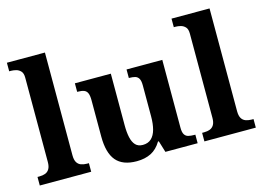

<svg xmlns="http://www.w3.org/2000/svg" viewBox="-101 -949 1573 1148"><g transform="rotate(-15 685.5 -375.0)"><path d="M17.1 0V-53H28.9Q49.6 -53 65.5 -58.9Q81.4 -64.8 90.6 -80.3Q99.9 -95.8 99.9 -123.9V-645.9Q99.9 -673 87.8 -685.8Q75.7 -698.6 59.2 -702.8Q42.8 -707 28.9 -707H17.1V-760H252.5V-123.9Q252.5 -95.8 261.7 -80.3Q271 -64.8 287.4 -58.9Q303.8 -53 323.4 -53H335.3V0Z M615.7 10Q529.2 10 488.5 -38.2Q447.8 -86.5 447.8 -187.7V-412.1Q447.8 -441.5 441.2 -456.6Q434.7 -471.7 420.2 -477.3Q405.8 -483 381.5 -483H377.9V-536H600.4V-215.9Q600.4 -173.5 607.3 -141.7Q614.2 -109.8 630.5 -92.3Q646.8 -74.9 675.8 -74.9Q708.2 -74.9 728.4 -93.6Q748.6 -112.4 757.8 -146.6Q767 -180.8 767 -227V-419.1Q767 -448.2 758.6 -461.7Q750.2 -475.3 735.5 -479.1Q720.8 -483 701.3 -483H697.7V-536H919V-116Q919 -87.5 927.6 -73.9Q936.2 -60.3 951.5 -56.7Q966.8 -53 985.9 -53H994.2V0H794.6L772.9 -71.1H767.9Q742.1 -27.9 704.6 -9Q667 10 615.7 10Z M1036.1 0V-53H1047.9Q1068.6 -53 1084.5 -58.9Q1100.4 -64.8 1109.6 -80.3Q1118.9 -95.8 1118.9 -123.9V-645.9Q1118.9 -673 1106.8 -685.8Q1094.7 -698.6 1078.2 -702.8Q1061.8 -707 1047.9 -707H1036.1V-760H1271.5V-123.9Q1271.5 -95.8 1280.7 -80.3Q1290 -64.8 1306.4 -58.9Q1322.8 -53 1342.4 -53H1354.3V0Z"/></g></svg>

Font: Noto Serif Lao
Style: Regular
Weight: 400
Designer: Monotype Design Team
Foundry: Monotype Imaging Inc.
Version: Version 2.003